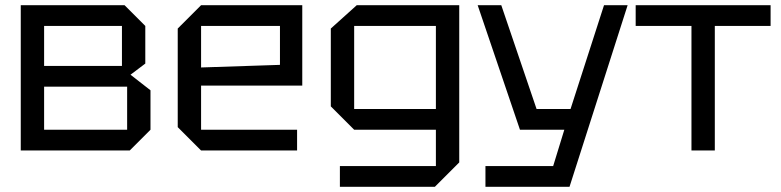

<svg xmlns="http://www.w3.org/2000/svg" viewBox="-20 -580 3010 740"><path d="M60 -560V0H480L560 -80V-232L483 -292L540 -335V-480L460 -560ZM150 -326V-480H450V-326ZM150 -80V-246H470V-80Z M665 -90V-470L755 -560H1145V-250H755V-80H1125V0H755ZM755 -320 1059 -330V-480H755Z M1290 140V60H1660V-80H1345L1255 -170V-470L1355 -560H1750V46L1656 140ZM1345 -480V-160H1660V-480Z M1851 140V60H2112L2155 -80H1984L1821 -560H1912L2048 -160H2179L2308 -560H2399L2175 140Z M2735 0V-480H2950V-560H2430V-480H2645V0Z"/></svg>

Font: Tektur
Style: Regular
Weight: 400
Designer: Adam Jagosz
Foundry: Adam Jagosz
Version: Version 1.005;gftools[0.9.30]